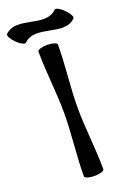

<svg xmlns="http://www.w3.org/2000/svg" viewBox="-253 -1071 790 1157"><g transform="rotate(-20 142.5 -493.0)"><path d="M27 -876C112 -961 262 -831 347 -916C354 -923 341 -949 316 -974C292 -998 266 -1012 258 -1004C173 -919 23 -1049 -62 -964C-69 -957 -56 -931 -31 -906C-7 -882 19 -868 27 -876ZM80 -800C80 -666 99 -534 99 -400C99 -266 80 -134 80 0C80 11 108 20 142 20C177 20 205 11 205 0C205 -134 186 -266 186 -400C186 -534 205 -666 205 -800C205 -811 177 -820 142 -820C108 -820 80 -811 80 -800Z"/></g></svg>

Font: Nupuram
Style: Bold
Weight: 700
Designer: Santhosh Thottingal (santhosh.thottingal@gmail.com)
Foundry: SMC
Version: Version 1.000